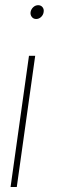

<svg xmlns="http://www.w3.org/2000/svg" viewBox="-20 -559 240 754"><path d="M122.1 -484.4Q111.3 -484.4 105 -492.4Q98.6 -500.5 100.1 -511.7Q102.1 -522.9 110.6 -530.8Q119.1 -538.6 129.9 -538.6Q140.6 -538.6 147 -530.8Q153.3 -522.9 151.4 -511.7Q149.9 -500.5 141.4 -492.4Q132.8 -484.4 122.1 -484.4ZM93.8 -339.8H118.2L45.9 175.3H21.5Z"/></svg>

Font: Robert Sans Thin
Style: Italic
Weight: 100
Italic angle: -8°
Designer: Christian Robertson (extended by Adam Twardoch)
Foundry: Google
Version: Version 12.135;April 2, 2019;FontCreator 11.5.0.2425 64-bit;